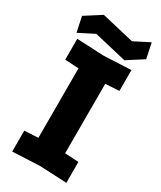

<svg xmlns="http://www.w3.org/2000/svg" viewBox="-222 -965 874 1044"><g transform="rotate(30 215.0 -443.0)"><path d="M45 4V-127L131 -132V-568L45 -573V-704L215 -696L385 -704V-573L299 -568V-132L385 -127V4L215 -4ZM25 -730 5 -825 105 -889 309 -841 405 -890 425 -795 325 -731 121 -779Z"/></g></svg>

Font: Tektur
Style: Bold
Weight: 700
Designer: Adam Jagosz
Foundry: Adam Jagosz
Version: Version 1.005;gftools[0.9.30]